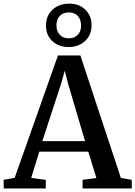

<svg xmlns="http://www.w3.org/2000/svg" viewBox="-34 -1060 760 1080"><path d="M48.5 -59.5 292 -748H418L646 -59L707 -48.5V0H430.5V-48.5L508 -59L462.5 -207H187L141.5 -59L223.5 -48.5V0H-13L-13.5 -48.5ZM444.5 -266 350 -585.5 330.5 -662.5 308 -583.5 204 -266ZM351.5 -795.5Q295 -795.5 259.5 -829.8Q224 -864 224.5 -917Q225 -971.5 261.5 -1005.5Q298 -1039.5 355.5 -1039.5Q411.5 -1039.5 446.5 -1005.2Q481.5 -971 481 -917.5Q481 -864 445 -829.8Q409 -795.5 351.5 -795.5ZM353 -844.5Q384.5 -844.5 403.2 -863.8Q422 -883 422 -916Q422 -950 403.8 -970Q385.5 -990 353.5 -990Q321.5 -990 302.5 -970.8Q283.5 -951.5 283.5 -917.5Q283.5 -884.5 302 -864.5Q320.5 -844.5 353 -844.5Z"/></svg>

Font: Merriweather 36pt SemiBold
Style: Regular
Weight: 600
Version: Version 2.100